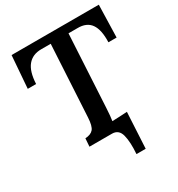

<svg xmlns="http://www.w3.org/2000/svg" viewBox="-203 -830 1051 1136"><g transform="rotate(-30 322.0 -261.5)"><path d="M395 177Q401 97 388.5 48.5Q376 0 330 0H176L180 -55Q218 -57 235 -77Q252 -97 255 -154L282 -642H217Q158 -642 125 -602.5Q92 -563 88 -479H31L48 -700H644L638 -479H582Q585 -563 556.5 -603.5Q528 -644 465 -643H404L377 -149Q374 -92 369 -63Q379 -63 392.5 -64Q406 -65 419 -65L471 -68L458 177Z"/></g></svg>

Font: Lora SemiBold
Style: Italic
Weight: 600
Italic angle: -3°
Designer: Olga Karpushina, Alexei Vanyashin (Cyrillic)
Foundry: Cyreal
Version: Version 3.011; ttfautohint (v1.8.4.7-5d5b)